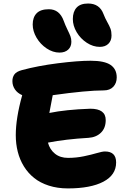

<svg xmlns="http://www.w3.org/2000/svg" viewBox="-20 -1094 717 1081"><path d="M542 -830.1Q503.9 -830.1 468.5 -853.3Q433.1 -876.5 411.6 -912.8Q390.1 -949.2 390.1 -986.8Q390.1 -1028.3 411.4 -1051.3Q432.6 -1074.2 476.1 -1074.2Q541 -1074.2 563 -1014.2Q571.3 -992.2 583.7 -970.2Q596.2 -948.2 602.1 -932.4Q607.9 -916.5 607.9 -894Q607.9 -864.7 590.1 -847.4Q572.3 -830.1 542 -830.1ZM314.9 -797.9Q277.8 -797.9 242.4 -821.5Q207 -845.2 185.5 -882.1Q164.1 -918.9 164.1 -956.1Q164.1 -996.6 186.3 -1019.3Q208.5 -1042 254.9 -1042Q315.4 -1042 338.9 -976.1Q347.7 -951.7 359.4 -928Q371.1 -904.3 376.5 -890.1Q381.8 -876 381.8 -858.9Q381.8 -831.1 363.8 -814.5Q345.7 -797.9 314.9 -797.9ZM361.8 -33.2Q303.7 -33.2 255.1 -48.8Q206.5 -64.5 172.4 -91.8Q138.2 -119.1 114.7 -157Q91.3 -194.8 80.1 -239.3Q68.8 -283.7 68.8 -333Q68.8 -428.7 105 -558.1Q78.1 -569.8 64 -590.8Q49.8 -611.8 49.8 -637.2Q49.8 -659.2 61 -675Q72.3 -690.9 103 -699.2Q193.4 -723.6 305.7 -737.8Q418 -752 490.2 -752Q568.4 -752 602.8 -728.3Q637.2 -704.6 637.2 -658.2Q637.2 -626 617.9 -605.5Q598.6 -585 564 -585Q468.3 -585 276.9 -558.1Q274.9 -545.9 268.1 -512.2Q261.2 -478.5 257.8 -458Q350.1 -477.1 488.8 -481.9Q575.2 -481.9 575.2 -418Q575.2 -373 548.3 -346.9Q521.5 -320.8 478 -317.9Q350.1 -310.5 250 -291Q260.3 -252 289.6 -228.5Q318.8 -205.1 362.8 -205.1Q408.7 -205.1 451.9 -214.1Q495.1 -223.1 525.6 -232.2Q556.2 -241.2 570.8 -241.2Q633.8 -241.2 633.8 -179.2Q633.8 -108.9 562 -71Q490.2 -33.2 361.8 -33.2Z"/></svg>

Font: Shantell Sans Bouncy
Style: Regular
Weight: 800
Designer: Stephen Nixon, Anya Danilova, Shantell Martin
Foundry: Arrow Type
Version: Version 1.006;[9816181b4]